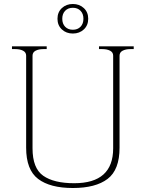

<svg xmlns="http://www.w3.org/2000/svg" viewBox="-20 -932 730 962"><path d="M268 -838Q268 -871 290 -891.5Q312 -912 345 -912Q378 -912 400 -891.5Q422 -871 422 -838Q422 -805 400 -784.5Q378 -764 345 -764Q312 -764 290 -784.5Q268 -805 268 -838ZM398 -838Q398 -863 383.5 -878Q369 -893 345 -893Q321 -893 306.5 -878Q292 -863 292 -838Q292 -813 306.5 -798Q321 -783 345 -783Q369 -783 383.5 -798Q398 -813 398 -838ZM111 -192V-653Q111 -670 95.5 -678Q80 -686 57 -686H40V-700H214V-686H197Q174 -686 158.5 -678Q143 -670 143 -653V-189Q143 -89 196.5 -51.5Q250 -14 352 -14Q547 -14 547 -189V-653Q547 -670 531.5 -678Q516 -686 493 -686H476V-700H650V-686H633Q610 -686 594.5 -678Q579 -670 579 -653V-192Q579 -81 519 -35.5Q459 10 345 10Q231 10 171 -35.5Q111 -81 111 -192Z"/></svg>

Font: Taviraj Thin
Style: Regular
Weight: 100
Designer: Katatrad Team
Foundry: CadsonDemak
Version: Version 1.030